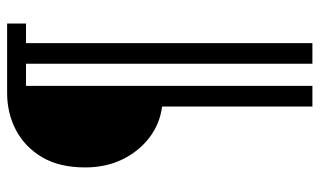

<svg xmlns="http://www.w3.org/2000/svg" viewBox="-199 -527 897 539"><g transform="rotate(-90 249.5 -257.5)"><path d="M220 171V-251Q172 -257 133.5 -286Q95 -315 72 -361.5Q49 -408 49 -467Q49 -539 77.5 -587.5Q106 -636 153.5 -661Q201 -686 258 -686H453V-633H398V171H340V-633H278V171Z"/></g></svg>

Font: Archivo SemiCondensed Light
Style: Regular
Weight: 300
Width: 4
Designer: Hector Gatti
Foundry: Omnibus-Type
Version: Version 2.001